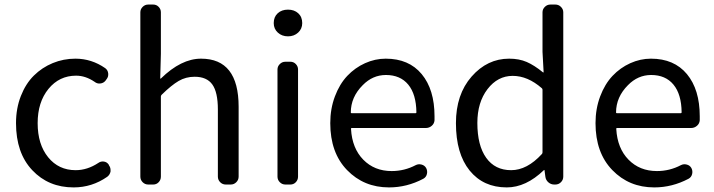

<svg xmlns="http://www.w3.org/2000/svg" viewBox="-20 -816 3156 849"><path d="M305.7 12.7Q194.3 12.7 122.6 -63.5Q50.8 -139.6 50.8 -271.5Q50.8 -336.9 72.3 -391.6Q93.8 -446.3 129.9 -481.9Q166 -517.6 213.4 -537.1Q260.7 -556.6 313.5 -556.6Q384.8 -556.6 445.3 -514.6Q457 -505.9 458.5 -491.2Q460 -476.6 451.2 -465.8L446.3 -459Q437.5 -448.2 423.3 -446.8Q409.2 -445.3 398.4 -454.1Q358.4 -481.4 316.4 -481.4Q242.2 -481.4 194.3 -422.9Q146.5 -364.3 146.5 -271.5Q146.5 -177.7 192.9 -120.6Q239.3 -63.5 314.5 -63.5Q366.2 -63.5 415 -95.7Q425.8 -103.5 439.5 -101.6Q453.1 -99.6 460.9 -87.9L461.9 -85Q468.8 -75.2 468.8 -64.5Q468.8 -60.5 468.8 -57.6Q465.8 -43 454.1 -34.2Q386.7 12.7 305.7 12.7Z M635.7 0Q621.1 0 610.8 -10.3Q600.6 -20.5 600.6 -35.2V-761.7Q600.6 -775.4 610.8 -785.6Q621.1 -795.9 635.7 -795.9H657.2Q671.9 -795.9 681.6 -785.6Q691.4 -775.4 691.4 -761.7V-578.1L688.5 -470.7Q688.5 -468.8 689.9 -468.3Q691.4 -467.8 691.4 -468.8Q781.2 -556.6 869.1 -556.6Q1035.2 -556.6 1035.2 -343.8V-35.2Q1035.2 -20.5 1024.9 -10.3Q1014.6 0 1000 0H978.5Q963.9 0 953.6 -10.3Q943.4 -20.5 943.4 -35.2V-332Q943.4 -408.2 918.9 -442.4Q894.5 -476.6 840.8 -476.6Q801.8 -476.6 770 -458Q738.3 -439.5 695.3 -397.5Q691.4 -393.6 691.4 -389.6V-35.2Q691.4 -20.5 681.6 -10.3Q671.9 0 657.2 0Z M1242.2 0Q1227.5 0 1217.3 -10.3Q1207 -20.5 1207 -35.2V-508.8Q1207 -522.5 1217.3 -532.7Q1227.5 -543 1242.2 -543H1263.7Q1278.3 -543 1288.1 -532.7Q1297.9 -522.5 1297.9 -508.8V-35.2Q1297.9 -20.5 1288.1 -10.3Q1278.3 0 1263.7 0ZM1190.4 -713.9Q1190.4 -741.2 1208 -757.3Q1225.6 -773.4 1253.4 -773.4Q1281.2 -773.4 1298.8 -757.3Q1316.4 -741.2 1316.4 -713.9Q1316.4 -688.5 1298.3 -671.9Q1280.3 -655.3 1253.4 -655.3Q1226.6 -655.3 1208.5 -671.9Q1190.4 -688.5 1190.4 -713.9Z M1700.2 12.7Q1588.9 12.7 1514.6 -64Q1440.4 -140.6 1440.4 -271.5Q1440.4 -335 1460.9 -389.6Q1481.4 -444.3 1515.6 -480.5Q1549.8 -516.6 1594.2 -536.6Q1638.7 -556.6 1685.5 -556.6Q1788.1 -556.6 1844.7 -488.3Q1901.4 -419.9 1901.4 -301.8Q1901.4 -293 1901.4 -284.2Q1900.4 -269.5 1889.2 -259.8Q1877.9 -250 1863.3 -250H1536.1Q1531.2 -250 1532.2 -245.1Q1537.1 -160.2 1586.4 -109.9Q1635.7 -59.6 1711.9 -59.6Q1768.6 -59.6 1818.4 -85.9Q1830.1 -91.8 1843.8 -88.4Q1857.4 -85 1864.3 -73.2Q1871.1 -60.5 1867.7 -46.4Q1864.3 -32.2 1851.6 -25.4Q1779.3 12.7 1700.2 12.7ZM1531.2 -318.4Q1531.2 -315.4 1535.2 -315.4H1817.4Q1821.3 -315.4 1821.3 -319.3Q1821.3 -319.3 1821.3 -319.3Q1820.3 -399.4 1785.2 -441.9Q1750 -484.4 1686.5 -484.4Q1627.9 -484.4 1584 -439.5Q1531.2 -386.7 1531.2 -318.4Z M2220.7 12.7Q2117.2 12.7 2056.6 -62Q1996.1 -136.7 1996.1 -271.5Q1996.1 -398.4 2065.4 -477.5Q2134.8 -556.6 2231.4 -556.6Q2275.4 -556.6 2309.1 -542Q2342.8 -527.3 2380.9 -496.1Q2381.8 -495.1 2382.8 -495.6Q2383.8 -496.1 2383.8 -497.1L2378.9 -586.9V-761.7Q2378.9 -775.4 2389.2 -785.6Q2399.4 -795.9 2414.1 -795.9H2435.5Q2450.2 -795.9 2460.4 -785.6Q2470.7 -775.4 2470.7 -761.7V-35.2Q2470.7 -20.5 2460.4 -10.3Q2450.2 0 2435.5 0H2430.7Q2416 0 2404.8 -9.8Q2393.6 -19.5 2391.6 -34.2L2387.7 -63.5Q2387.7 -64.5 2386.7 -64.5Q2385.7 -64.5 2384.8 -63.5Q2305.7 12.7 2220.7 12.7ZM2240.2 -63.5Q2310.5 -63.5 2376 -134.8Q2378.9 -137.7 2378.9 -142.6V-418.9Q2378.9 -422.9 2376 -425.8Q2313.5 -480.5 2247.1 -480.5Q2180.7 -480.5 2135.7 -421.9Q2090.8 -363.3 2090.8 -272.5Q2090.8 -172.9 2129.9 -118.2Q2168.9 -63.5 2240.2 -63.5Z M2873 12.7Q2761.7 12.7 2687.5 -64Q2613.3 -140.6 2613.3 -271.5Q2613.3 -335 2633.8 -389.6Q2654.3 -444.3 2688.5 -480.5Q2722.7 -516.6 2767.1 -536.6Q2811.5 -556.6 2858.4 -556.6Q2960.9 -556.6 3017.6 -488.3Q3074.2 -419.9 3074.2 -301.8Q3074.2 -293 3074.2 -284.2Q3073.2 -269.5 3062 -259.8Q3050.8 -250 3036.1 -250H2709Q2704.1 -250 2705.1 -245.1Q2710 -160.2 2759.3 -109.9Q2808.6 -59.6 2884.8 -59.6Q2941.4 -59.6 2991.2 -85.9Q3002.9 -91.8 3016.6 -88.4Q3030.3 -85 3037.1 -73.2Q3043.9 -60.5 3040.5 -46.4Q3037.1 -32.2 3024.4 -25.4Q2952.1 12.7 2873 12.7ZM2704.1 -318.4Q2704.1 -315.4 2708 -315.4H2990.2Q2994.1 -315.4 2994.1 -319.3Q2994.1 -319.3 2994.1 -319.3Q2993.2 -399.4 2958 -441.9Q2922.9 -484.4 2859.4 -484.4Q2800.8 -484.4 2756.8 -439.5Q2704.1 -386.7 2704.1 -318.4Z"/></svg>

Font: Gen Jyuu GothicL Regular
Style: Regular
Weight: 400
Designer: [Source Han Sans]
Ryoko NISHIZUKA  (kana & ideographs); Paul D. Hunt (Latin, Greek & Cyrillic); Wenlong ZHANG  (bopomofo
Version: Version 1.002.20150607